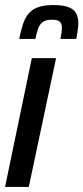

<svg xmlns="http://www.w3.org/2000/svg" viewBox="-25 -740 330 760"><path d="M-5 0 101 -510H197L89 0ZM51 -586Q57 -615 64.5 -640Q72 -665 85.5 -683Q99 -701 123 -710.5Q147 -720 186 -720Q225 -720 246.5 -711.5Q268 -703 276.5 -687Q285 -671 285 -648Q285 -635 282.5 -619.5Q280 -604 277 -586H214Q217 -599 218.5 -610.5Q220 -622 220 -631Q220 -646 212 -654Q204 -662 181 -662Q157 -662 144.5 -653Q132 -644 126 -627Q120 -610 115 -586Z"/></svg>

Font: Saira ExtraCondensed SemiBold
Style: Italic
Weight: 600
Width: 2
Italic angle: -12°
Designer: Hector Gatti with collaboration of the Omnibus-Type team
Foundry: Omnibus-Type
Version: Version 1.101